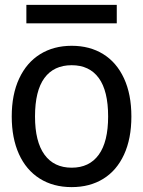

<svg xmlns="http://www.w3.org/2000/svg" viewBox="-20 -747 583 782"><path d="M455.6 -651.9H87.4V-727.1H455.6ZM272 15.1Q196.8 15.1 141.6 -19.8Q86.4 -54.7 57.1 -119.6Q27.8 -184.6 27.8 -272.5Q27.8 -362.3 58.1 -427.2Q88.4 -492.2 143.6 -526.4Q198.7 -560.5 272 -560.5Q345.7 -560.5 400.4 -526.6Q455.1 -492.7 485.1 -427.7Q515.1 -362.8 515.1 -272.5Q515.1 -182.1 485.1 -117.2Q455.1 -52.2 400.4 -18.6Q345.7 15.1 272 15.1ZM272 -481.4Q199.2 -481.4 160.9 -429.2Q122.6 -377 122.6 -272.5Q122.6 -170.4 161.1 -117.2Q199.7 -64 272 -64Q343.8 -64 382.1 -116.7Q420.4 -169.4 420.4 -272.5Q420.4 -377 382.3 -429.2Q344.2 -481.4 272 -481.4Z"/></svg>

Font: SG Kara Bold
Style: Regular
Weight: 400
Designer: Damoon Khanjanzadeh
Version: Version 1.000